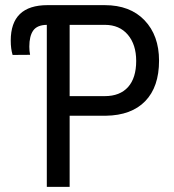

<svg xmlns="http://www.w3.org/2000/svg" viewBox="-20 -731 681 751"><path d="M252.4 -278.3H394C460.8 -279.3 512.1 -298.3 548.1 -335.4C584.1 -372.6 602.1 -425.3 602.1 -493.7C602.1 -559.4 583.2 -612.1 545.4 -651.6C507.6 -691.2 455.7 -710.9 389.6 -710.9H166C70 -710.9 22 -664.7 22 -572.3C22 -550.8 24.4 -532.1 29.3 -516.1L97.7 -516.6C95.7 -526.4 94.7 -537.1 94.7 -548.8C94.7 -576.5 99.9 -597.5 110.1 -611.8C120.4 -626.1 138 -633.5 163.1 -633.8V0H252.4ZM252.4 -355V-633.8H390.1C428.2 -633.8 458.2 -620.9 480 -595.2C501.8 -569.5 512.7 -535.3 512.7 -492.7C512.7 -448.4 502.1 -414.4 481 -390.6C459.8 -366.9 429.4 -355 389.6 -355Z"/></svg>

Font: Roboto Condensed
Style: Regular
Weight: 400
Designer: Google
Version: Version 2.134; 2016